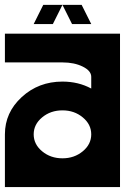

<svg xmlns="http://www.w3.org/2000/svg" viewBox="-20 -762 567 782"><path d="M234.4 -117.2Q282.7 -117.2 317.1 -145.8Q351.6 -174.3 351.6 -214.8Q351.6 -255.4 317.1 -283.9Q282.7 -312.5 234.4 -312.5Q186 -312.5 151.6 -283.9Q117.2 -255.4 117.2 -214.8Q117.2 -174.3 151.6 -145.8Q186 -117.2 234.4 -117.2ZM468.8 0H0V-214.8Q0 -303.7 68.6 -366.7Q137.2 -429.7 234.4 -429.7Q299.3 -429.7 351.6 -401.4V-449.2Q351.6 -473.6 317.1 -490.7Q282.7 -507.8 234.4 -507.8H0V-625H468.8ZM234.4 -742.2 195.3 -664.1H117.2L156.2 -742.2ZM312.5 -742.2 351.6 -664.1H273.4L234.4 -742.2Z"/></svg>

Font: Leporid
Style: Regular
Weight: 400
Designer: GGBotNet
Foundry: GGBotNet
Version: 1.00